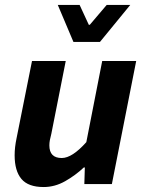

<svg xmlns="http://www.w3.org/2000/svg" viewBox="-20 -742 585 774"><path d="M431 0H320L322 -67H318Q284 -35 242.5 -11.5Q201 12 156 12Q94 12 66.5 -20.5Q39 -53 39 -116Q39 -133 41 -150Q43 -167 47 -186L109 -496H245L187 -203Q183 -188 181 -177Q179 -166 179 -156Q179 -105 229 -105Q271 -105 328 -169L392 -496H529ZM383 -573H276L213 -722H301L338 -642H342L410 -722H505Z"/></svg>

Font: mr_Source Sans Pro
Style: Bold Italic
Weight: 700
Italic angle: -11°
Designer: Paul D. Hunt
Foundry: Adobe Systems Incorporated
Version: Version 1.036;July 10, 2024;FontCreator 11.5.0.2430 64-bit